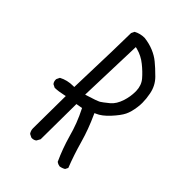

<svg xmlns="http://www.w3.org/2000/svg" viewBox="-212 -837 925 925"><g transform="rotate(45 250.0 -375.0)"><path d="M432.1 -509.8Q432.1 -536.6 426.3 -566.4Q418 -611.8 386.7 -643.1Q355.5 -674.3 333 -692.4Q311.5 -710.4 282 -722.7Q252.4 -734.9 218.3 -738.8Q188.5 -738.8 163.6 -725.1L155.8 -709Q155.8 -636.7 146 -331.5H138.7Q98.6 -331.5 65.9 -314L58.1 -297.9Q57.6 -295.9 57.6 -293.9Q57.6 -279.8 65.4 -270.5L82 -262.2Q107.4 -262.7 139.2 -270L147.9 -272L146 -50.8Q146 -34.7 155.3 -21.5L171.9 -13.2Q173.8 -12.7 175.8 -12.7Q189.9 -12.7 199.2 -20.5L209.5 -39.1L211.4 -280.8L244.1 -286.6Q262.7 -250 275.4 -216.8Q288.1 -183.6 297.4 -148.9Q316.4 -81.5 344.7 -20Q354 -13.2 366.2 -11.2Q380.9 -13.2 394 -21L401.4 -35.6Q376.5 -99.1 357.2 -168Q337.9 -236.8 306.6 -304.7L303.7 -311.5L310.5 -314.5Q338.4 -325.7 369.6 -359.4Q401.4 -394 413.3 -418.2Q425.3 -442.4 430.2 -481.4Q432.1 -495.1 432.1 -509.8ZM370.6 -523.9Q370.6 -491.2 359.9 -457.5Q347.2 -418.5 323.7 -398.9Q293 -374 283.7 -368.7Q268.6 -360.8 218.8 -345.7L209 -342.8L219.7 -677.2L228.5 -675.3Q267.1 -665 296.9 -640.6Q326.7 -616.7 348.1 -591.6Q369.6 -566.4 370.6 -529.3Q370.6 -526.9 370.6 -523.9Z"/></g></svg>

Font: Bakudai
Style: ExtraLight
Weight: 200
Version: Version 1.48